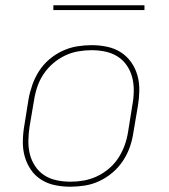

<svg xmlns="http://www.w3.org/2000/svg" viewBox="-20 -699 640 727"><path d="M246 8Q216 8 187.5 2Q159 -4 135.5 -19Q112 -34 96.5 -57Q81 -80 73.5 -107Q66 -134 66.5 -164Q67 -194 72 -223L88 -323Q93 -351 102.5 -378Q112 -405 128 -430Q144 -455 167 -474.5Q190 -494 217 -506.5Q244 -519 272 -523.5Q300 -528 327 -528Q357 -528 385.5 -522Q414 -516 437.5 -501Q461 -486 477 -463Q493 -440 500.5 -413Q508 -386 507.5 -356Q507 -326 502 -297L485 -197Q481 -169 471.5 -142Q462 -115 445.5 -90Q429 -65 406 -45.5Q383 -26 356.5 -13.5Q330 -1 301.5 3.5Q273 8 246 8ZM247 -11Q272 -11 297.5 -15.5Q323 -20 347.5 -31.5Q372 -43 393 -61Q414 -79 428.5 -101.5Q443 -124 452 -149Q461 -174 465 -200L481 -300Q486 -326 486.5 -353Q487 -380 481 -404.5Q475 -429 461 -450Q447 -471 426 -484.5Q405 -498 379.5 -503.5Q354 -509 327 -509Q302 -509 276 -504.5Q250 -500 226 -488.5Q202 -477 181 -459Q160 -441 145 -418.5Q130 -396 121.5 -371Q113 -346 109 -320L92 -220Q88 -194 87.5 -167Q87 -140 93 -115.5Q99 -91 113 -70Q127 -49 147.5 -35.5Q168 -22 194 -16.5Q220 -11 247 -11ZM182 -661V-679H527V-661Z"/></svg>

Font: Iosevka Thin Extended Oblique
Style: Regular
Weight: 100
Width: 7
Italic angle: -9°
Monospace: yes
Designer: Belleve Invis
Foundry: Belleve Invis
Version: Version 32.5.0; ttfautohint (v1.8.4)